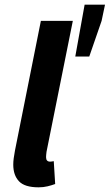

<svg xmlns="http://www.w3.org/2000/svg" viewBox="-20 -790 470 822"><path d="M145.3 12Q85.8 12 61.3 -13.9Q36.8 -39.8 36.8 -85Q36.8 -98.2 38.7 -112.6Q40.6 -127 44.1 -145.6L155 -700.6H291.8L179.2 -140.3Q178.2 -131.6 177.7 -127Q177.2 -122.5 177.2 -117Q177.2 -98 194.5 -98Q197.5 -98 200.8 -98.5Q204.2 -99 210.2 -100L216.2 -2.2Q201.8 3.2 183.8 7.6Q165.9 12 145.3 12ZM302.3 -548 342.3 -770.1H429.6L415 -700.7L362.2 -548Z"/></svg>

Font: Source Sans Variable
Style: Italic
Weight: 200
Italic angle: -11°
Designer: Paul D. Hunt
Foundry: Adobe Systems Incorporated
Version: Version 3.006;hotconv 1.0.111;makeotfexe 2.5.65597